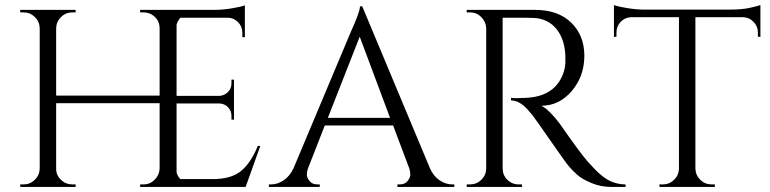

<svg xmlns="http://www.w3.org/2000/svg" viewBox="-20 -739 3045 759"><path d="M547 -10Q573 -10 591.5 -28.5Q610 -47 611 -72V-331H202V-72Q202 -46 221 -28Q240 -10 266 -10H279V0H60V-10H73Q99 -10 117.5 -28Q136 -46 137 -72V-628Q136 -654 117.5 -672Q99 -690 73 -690H60V-700H279V-690H266Q240 -690 221.5 -672Q203 -654 202 -628V-361H611V-628Q610 -664 579 -682Q564 -690 547 -690H534V-700H753V-690H740Q714 -690 695.5 -671.5Q677 -653 676 -627V-72Q677 -46 695.5 -28Q714 -10 740 -10H753V0H534V-10Z M549 -10Q575 -10 593.5 -28.5Q612 -47 613 -73V-633Q613 -657 594 -673.5Q575 -690 549 -690H537L536 -700H829Q860 -700 896.5 -706Q933 -712 948 -718V-592H938V-610Q938 -634 921.5 -651Q905 -668 882 -669H678V-360H847Q867 -361 881 -375Q895 -389 895 -410V-424H905V-266H895V-281Q895 -301 881.5 -315Q868 -329 848 -330H678V-31H821Q895 -31 934 -64Q973 -97 999 -162H1009L951 0H536V-10Z M1768 -10H1776V0H1551V-10H1560Q1581 -10 1591.5 -23.5Q1602 -37 1602 -49Q1602 -61 1598 -73L1534 -243H1264L1197 -72Q1193 -60 1193 -48.5Q1193 -37 1203.5 -23.5Q1214 -10 1235 -10H1244V0H1043V-10H1052Q1077 -10 1101 -26Q1125 -42 1140 -73L1366 -611Q1403 -692 1403 -714H1412L1680 -73Q1694 -42 1718 -26Q1742 -10 1768 -10ZM1276 -273H1522L1402 -594Z M2031 -669H1967V-73Q1967 -47 1985.5 -28.5Q2004 -10 2031 -10H2043L2044 0H1825V-10H1838Q1864 -10 1882.5 -28Q1901 -46 1902 -72V-627Q1901 -653 1882.5 -671.5Q1864 -690 1838 -690H1825V-700H2095Q2186 -700 2238 -649.5Q2290 -599 2290 -518.5Q2290 -438 2240.5 -379.5Q2191 -321 2120 -321Q2135 -314 2155.5 -293.5Q2176 -273 2192 -251Q2278 -128 2304 -99.5Q2330 -71 2341 -60.5Q2352 -50 2365 -40Q2378 -30 2391 -24Q2420 -10 2453 -10V0H2398Q2355 0 2318 -15.5Q2281 -31 2262.5 -47.5Q2244 -64 2230.5 -79.5Q2217 -95 2156 -183Q2095 -271 2085 -283.5Q2075 -296 2064 -308Q2032 -342 2000 -342V-352Q2008 -351 2021 -351Q2034 -351 2053 -352Q2177 -355 2209 -456Q2215 -476 2215 -493.5Q2215 -511 2215 -516Q2213 -583 2180 -624Q2147 -665 2091 -668Q2067 -669 2031 -669Z M2976 -611Q2976 -635 2959 -652.5Q2942 -670 2919 -671H2729V-72Q2730 -46 2748.5 -28Q2767 -10 2793 -10H2806V0H2587V-10H2600Q2626 -10 2644.5 -28Q2663 -46 2664 -71V-671H2474Q2450 -670 2433.5 -652.5Q2417 -635 2417 -611V-594L2407 -593V-719Q2422 -713 2459 -707Q2496 -701 2527 -701H2865Q2914 -701 2946.5 -708.5Q2979 -716 2986 -719V-593L2976 -594Z"/></svg>

Font: Cinzel Decorative
Style: Regular
Weight: 400
Designer: Natanael Gama
Version: Version 1.001;PS 001.001;hotconv 1.0.56;makeotf.lib2.0.21325